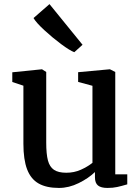

<svg xmlns="http://www.w3.org/2000/svg" viewBox="-20 -906 678 937"><path d="M40 0ZM443.4 -66.4Q412.1 -36.1 364.3 -12.5Q316.4 11.2 267.6 11.2Q206.5 11.2 168.5 -10.5Q130.4 -32.2 112.3 -79.6Q94.2 -127 94.2 -204.6V-487.8L40 -505.9V-553.2L184.6 -567.9H185.1L205.6 -554.7V-210Q205.6 -154.3 213.9 -123Q222.2 -91.8 243.2 -77.4Q264.2 -63 303.7 -63Q341.8 -63 374.5 -77.6Q407.2 -92.3 431.2 -111.3V-487.3L361.3 -506.3V-553.7L515.6 -567.9H516.6L542.5 -554.7V-55.2H601.1V-6.3Q572.8 2 552 6.6Q531.2 11.2 504.4 11.2Q473.1 11.2 458.3 -0.7Q443.4 -12.7 443.4 -41ZM221.2 -885.7H221.7L382.8 -687.5L342.8 -651.4H342.3Q320.8 -659.2 278.1 -690.9Q235.4 -722.7 195.8 -759.3Q156.2 -795.9 143.6 -817.9Z"/></svg>

Font: Merriweather
Style: Regular
Weight: 400
Designer: Eben Sorkin
Foundry: Eben Sorkin
Version: Version 1.584; ttfautohint (v1.6)